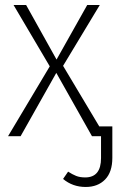

<svg xmlns="http://www.w3.org/2000/svg" viewBox="-20 -542 467 764"><path d="M427 -39V86Q427 143 398 172.5Q369 202 321 202Q269 202 231 170L251 141Q268 152 283 158Q298 164 319 164Q382 164 382 87V0H346L204 -252L62 0H12L178 -278L34 -522H84L205 -305L327 -522H377L231 -280L375 -39Z"/></svg>

Font: Fira Sans Condensed ExtraLight
Style: Regular
Weight: 275
Width: 3
Designer: Carrois Corporate & Edenspiekermann AG
Foundry: Carrois Corporate GbR & Edenspiekermann AG
Version: Version 4.203